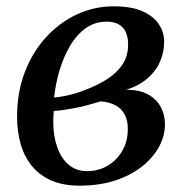

<svg xmlns="http://www.w3.org/2000/svg" viewBox="-20 -577 591 607"><path d="M231.5 10Q181.5 10 144.5 -5.5Q107.5 -21 82.8 -50Q58 -79 46 -119.2Q34 -159.5 34 -208.5Q34 -286 58.8 -349.8Q83.5 -413.5 126.2 -460Q169 -506.5 223.8 -531.8Q278.5 -557 339 -557Q396.5 -557 431.5 -541Q466.5 -525 482.8 -499.5Q499 -474 499 -445Q499 -412.5 486.2 -382.8Q473.5 -353 447 -329.8Q420.5 -306.5 379 -293Q420.5 -293.5 447.5 -278.8Q474.5 -264 488 -239.2Q501.5 -214.5 501.5 -184Q501.5 -147.5 482.8 -113Q464 -78.5 428.8 -50.5Q393.5 -22.5 343.5 -6.2Q293.5 10 231.5 10ZM255 -36Q291.5 -36 320.5 -53.2Q349.5 -70.5 366.8 -100.5Q384 -130.5 384 -168Q384.5 -196 374.2 -215Q364 -234 344.8 -244.2Q325.5 -254.5 298 -256.5Q290 -254.5 278.8 -251Q267.5 -247.5 253.8 -243.8Q240 -240 224.5 -237Q208.5 -234 189.8 -230.8Q171 -227.5 150 -226Q149 -217.5 148.8 -208.5Q148.5 -199.5 148.5 -190Q148.5 -147 160.8 -112Q173 -77 196.8 -56.5Q220.5 -36 255 -36ZM151 -268.5Q170 -270.5 186.2 -273.8Q202.5 -277 218.2 -281.8Q234 -286.5 250 -293Q290 -308 320.2 -327.8Q350.5 -347.5 367.8 -374Q385 -400.5 385 -435.5Q385 -472 367.8 -490.2Q350.5 -508.5 317 -508.5Q279.5 -508.5 250.5 -487.5Q221.5 -466.5 201 -431.2Q180.5 -396 168 -353.8Q155.5 -311.5 151 -268.5Z"/></svg>

Font: Merriweather 48pt Medium
Style: Italic
Weight: 500
Italic angle: -7.8°
Version: Version 2.101